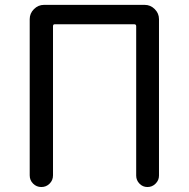

<svg xmlns="http://www.w3.org/2000/svg" viewBox="-20 -753 760 773"><path d="M99.6 -46.9V-675.8Q99.6 -699.2 116.7 -716.3Q133.8 -733.4 157.2 -733.4H562.5Q585.9 -733.4 603 -716.3Q620.1 -699.2 620.1 -675.8V-45.9Q620.1 -27.3 606.4 -13.7Q592.8 0 573.7 0Q554.7 0 541.5 -13.7Q528.3 -27.3 528.3 -45.9V-647.5Q528.3 -655.3 520.5 -655.3H200.2Q193.4 -655.3 193.4 -647.5V-46.9Q193.4 -27.3 179.7 -13.7Q166 0 146.5 0Q127 0 113.3 -13.7Q99.6 -27.3 99.6 -46.9Z"/></svg>

Font: Gen Jyuu Gothic Regular
Style: Regular
Weight: 400
Designer: [Source Han Sans]
Ryoko NISHIZUKA  (kana & ideographs); Paul D. Hunt (Latin, Greek & Cyrillic); Wenlong ZHANG  (bopomofo
Version: Version 1.002.20150607